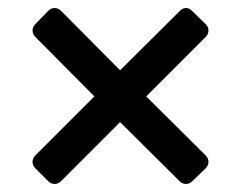

<svg xmlns="http://www.w3.org/2000/svg" viewBox="-20 -572 599 478"><path d="M100 -121 68 -153Q61 -160 61 -169Q61 -178 68 -185L215 -332L68 -480Q61 -487 61 -496Q61 -505 68 -512L100 -545Q107 -552 116 -552Q125 -552 132 -545L279 -397L427 -544Q434 -552 443 -552Q452 -552 459 -544L492 -512Q499 -505 499 -496Q499 -487 492 -480L344 -332L492 -185Q499 -178 499 -169Q499 -160 492 -153L459 -121Q452 -114 443 -114Q434 -114 427 -121L279 -268L132 -121Q125 -114 116 -114Q107 -114 100 -121Z"/></svg>

Font: Rubik Light
Style: Regular
Weight: 400
Version: Version 2.101